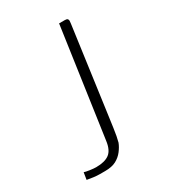

<svg xmlns="http://www.w3.org/2000/svg" viewBox="-125 -523 517 589"><g transform="rotate(-30 133.5 -228.5)"><path d="M169 -150Q166 -129 162 -99.5Q158 -70 153 -52Q148 -39 138 -26Q128 -13 113 -5Q98 3 74 3Q66 3 55.5 3Q45 3 33.5 1.5Q22 0 11 -2L15 -27Q20 -25 34 -23Q48 -21 56 -21Q87 -21 103 -33Q119 -45 123 -76L178 -460H198Q205 -460 207.5 -457.5Q210 -455 210 -451Q210 -447 209 -441Z"/></g></svg>

Font: Genos ExtraLight
Style: Italic
Weight: 250
Italic angle: -8°
Designer: Robert E. Leuschke
Foundry: Robert E. Leuschke
Version: Version 1.010